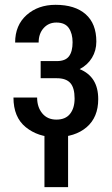

<svg xmlns="http://www.w3.org/2000/svg" viewBox="-20 -557 463 793"><path d="M214.8 -304.7Q250 -304.7 264.9 -324.5Q279.8 -344.2 279.8 -382.3Q279.8 -418.5 264.2 -441.2Q248.5 -463.9 212.9 -463.9Q180.7 -463.9 160.2 -440.9Q139.6 -418 139.6 -381.3H42.5Q42.5 -452.6 89.8 -494.9Q137.2 -537.1 209.5 -537.1Q289.6 -537.1 333.7 -498.3Q377.9 -459.5 377.9 -385.3Q377.9 -348.1 359.9 -318.4Q341.8 -288.6 309.1 -271.5Q347.2 -255.9 366.5 -225.1Q385.7 -194.3 385.7 -147.5Q385.7 -72.8 337.9 -31.7Q290 9.3 209.5 9.3Q137.2 9.3 86.4 -31.7Q35.6 -72.8 35.6 -154.3H133.3Q133.3 -114.7 154.5 -88.9Q175.8 -63 212.9 -63Q250.5 -63 269.3 -86.7Q288.1 -110.4 288.1 -149.9Q288.1 -194.3 270.5 -214.1Q252.9 -233.9 214.8 -233.9H147.9V-304.7ZM261.2 215.8H163.6V-34.7H261.2Z"/></svg>

Font: Franco
Style: Regular
Weight: 400
Designer: Google
Version: Version 1.200311; 2013